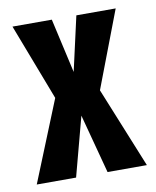

<svg xmlns="http://www.w3.org/2000/svg" viewBox="-64 -551 488 601"><g transform="rotate(-10 180.0 -250.0)"><path d="M355 0H230L180 -188L130 0H5L109 -257L16 -500H141L180 -327L219 -500H344L251 -256Z"/></g></svg>

Font: Gully ECD Medium
Style: Regular
Weight: 500
Width: 2
Designer: jaikishan Patel
Foundry: MagicType
Version: Version 1.000;Glyphs 3.2 (3242)